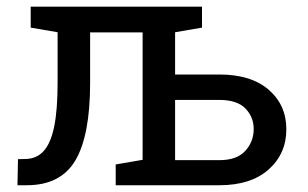

<svg xmlns="http://www.w3.org/2000/svg" viewBox="-20 -548 912 568"><path d="M31.7 0 33.2 -77.1 53.2 -77.6Q87.9 -77.6 109.1 -101.1Q130.4 -124.5 140.4 -174.1Q150.4 -223.6 150.4 -302.7V-452.6L70.8 -466.3V-528.3H454.1H577.6V-466.3L498 -452.6V-327.6H628.9Q722.7 -327.6 774.9 -282.5Q827.1 -237.3 827.1 -165.5Q827.1 -93.3 774.7 -46.6Q722.2 0 628.9 0H322.3V-61.5L401.9 -75.2V-452.1H246.6V-302.7Q246.6 -147.5 203.1 -73.7Q159.7 0 59.1 0ZM498 -74.2H628.9Q680.7 -74.2 705.6 -101.6Q730.5 -128.9 730.5 -166.5Q730.5 -202.1 705.8 -227.3Q681.2 -252.4 628.9 -252.4H498Z"/></svg>

Font: Roboto Slab LO
Style: Regular
Weight: 400
Designer: Google
Version: Version 2.000